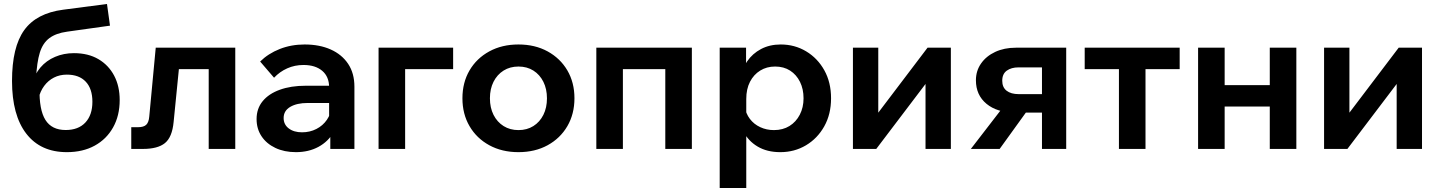

<svg xmlns="http://www.w3.org/2000/svg" viewBox="-20 -740 7155 954"><path d="M312.2 16Q181.5 16 110.6 -75.9Q39.7 -167.9 39.7 -337.7Q39.7 -506.2 100.4 -590.4Q161.2 -674.6 294.1 -691.8L511.6 -720.2L526.5 -612.5L313.2 -582.6Q258.2 -575.1 225.4 -550.6Q192.5 -526.1 177.7 -478Q163 -430 159.3 -350.9L140.2 -320.3Q151.1 -369.8 180.7 -404.4Q210.2 -439 253.4 -457.4Q296.5 -475.9 347.3 -475.9Q418.4 -475.9 469 -446.1Q519.6 -416.4 547.2 -364.1Q574.7 -311.9 574.7 -242.9Q574.7 -165.3 541.9 -106.9Q509.2 -48.4 450.3 -16.2Q391.5 16 312.2 16ZM306.3 -94Q369.5 -94 404.3 -131.3Q439.1 -168.7 439.1 -234.3Q439.1 -299.2 406 -334.2Q373 -369.2 312.1 -369.2Q276.8 -369.2 248.1 -354.6Q219.4 -340 199.4 -313Q179.4 -286.1 171 -248.7L176.5 -301.4Q174.1 -194.5 205.6 -144.2Q237.1 -94 306.3 -94Z M632.2 0V-108H666.1Q693.7 -108 706.5 -120Q719.2 -132.1 721.6 -160.7L753.8 -503H1149V0H1017V-483.7L1111.8 -396.6H777.2L877.5 -483.7L842.7 -134Q835.5 -58.3 799.6 -29.1Q763.8 0 690.1 0Z M1741 0H1621.2V-100.9L1615.3 -117.3V-306.2Q1615.3 -359 1581.1 -388.1Q1546.9 -417.1 1488.1 -417.1Q1444.5 -417.1 1407.2 -400.4Q1369.8 -383.7 1341.7 -353.8L1272.6 -434.3Q1312.9 -474 1369.9 -496.5Q1426.9 -519 1493.5 -519Q1567.5 -519 1623.1 -494.2Q1678.7 -469.4 1709.9 -422.6Q1741 -375.9 1741 -309.2ZM1450.3 16Q1392.4 16 1348.1 -5.1Q1303.8 -26.2 1279.4 -63.1Q1254.9 -99.9 1254.9 -148.5Q1254.9 -200.5 1285.2 -237.4Q1315.4 -274.2 1370.5 -294.1Q1425.5 -314 1498.7 -314H1627.7V-228.3H1508.7Q1455.1 -228.3 1422.2 -209Q1389.3 -189.7 1389.3 -153.6Q1389.3 -121.2 1414.7 -101.9Q1440.1 -82.6 1480.6 -82.6Q1519.8 -82.6 1552.1 -99.2Q1584.3 -115.7 1604.3 -144.8Q1624.3 -173.8 1627.3 -210.8L1665.2 -193.2Q1665.2 -131.4 1638.2 -84.1Q1611.1 -36.8 1562.5 -10.4Q1513.8 16 1450.3 16Z M1861 0V-503H2231.5V-396.6H1891.3L1993 -477V0Z M2556 16Q2474.3 16 2411.3 -18.3Q2348.3 -52.6 2313 -113.1Q2277.7 -173.6 2277.7 -251.5Q2277.7 -329.9 2313 -390.2Q2348.3 -450.4 2411.3 -484.7Q2474.3 -519 2556 -519Q2638.1 -519 2700.9 -484.7Q2763.6 -450.4 2799 -390.2Q2834.3 -329.9 2834.3 -251.8Q2834.3 -173.7 2799 -113.1Q2763.6 -52.6 2700.9 -18.3Q2638.1 16 2556 16ZM2556.3 -93.6Q2598.4 -93.6 2630.2 -113.6Q2662 -133.6 2679.9 -169.3Q2697.7 -204.9 2697.7 -251.4Q2697.7 -297.9 2679.9 -333.6Q2662 -369.3 2630.2 -389.4Q2598.4 -409.4 2556.3 -409.4Q2514.1 -409.4 2482.2 -389.4Q2450.2 -369.3 2432.2 -333.7Q2414.3 -298 2414.3 -251.5Q2414.3 -205 2432.2 -169.3Q2450.2 -133.7 2482.2 -113.6Q2514.1 -93.6 2556.3 -93.6Z M2943 0V-503H3417.7V0H3285.7V-483.7L3380.4 -396.6H2976.4L3075 -483.7V0Z M3688 194H3556V-503H3687V-346.7H3658.6Q3665.8 -396.3 3692.3 -435.1Q3718.9 -473.9 3761.6 -496.5Q3804.4 -519 3859.2 -519Q3928.8 -519 3985.7 -484.8Q4042.6 -450.6 4075.9 -390.7Q4109.3 -330.8 4109.3 -251.5Q4109.3 -172.4 4075.5 -112.2Q4041.8 -52 3984.6 -18Q3927.4 16 3857.1 16Q3791.3 16 3744.5 -11.8Q3697.6 -39.6 3673.7 -87.1Q3649.7 -134.6 3652.4 -192.4L3681.1 -209.9Q3685.7 -175.8 3705.9 -149.3Q3726.1 -122.7 3757.4 -108.2Q3788.7 -93.6 3825.3 -93.6Q3869.9 -93.6 3902.7 -113.9Q3935.4 -134.2 3954 -170.1Q3972.6 -206.1 3972.6 -251.5Q3972.6 -297.5 3955 -333.2Q3937.4 -368.8 3906 -389.1Q3874.5 -409.4 3831.3 -409.4Q3789.5 -409.4 3757.3 -389.4Q3725 -369.5 3706.5 -333.6Q3688 -297.7 3688 -248.1Z M4218 0V-503H4343.9V-168L4336.5 -170.4L4588.7 -503H4704.6V0H4578.7V-335L4586.1 -332.6L4333.9 0Z M5157.3 0V-486.1L5242.4 -405.2H5040.4Q5005.1 -405.2 4982.5 -389Q4959.9 -372.9 4959.9 -338.7Q4959.9 -306.1 4981.6 -289.2Q5003.3 -272.3 5041.7 -272.3H5205.6V-180.6H5023.9Q4934.6 -180.6 4881.9 -224Q4829.1 -267.5 4829.1 -341.2Q4829.1 -388.1 4854.7 -424.6Q4880.2 -461.2 4925 -482.1Q4969.9 -503 5027.6 -503H5277.7V0ZM4803.9 0 4972.3 -218.4H5104.5L4947 0Z M5539.7 0V-457.6H5671.7V0ZM5369.6 -396.6V-503H5841.5V-396.6Z M6289.2 0V-503H6421.2V0ZM5933 0V-503H6065V0ZM5995.3 -210.5V-316.9H6365.6V-210.5Z M6559 0V-503H6684.9V-168L6677.5 -170.4L6929.7 -503H7045.6V0H6919.7V-335L6927.1 -332.6L6674.9 0Z"/></svg>

Font: Wix Madefor Display
Style: Regular
Weight: 400
Designer: Dalton Maag Ltd
Foundry: Dalton Maag Ltd
Version: Version 3.100